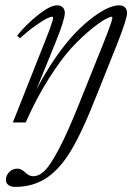

<svg xmlns="http://www.w3.org/2000/svg" viewBox="-20 -465 502 729"><path d="M28.8 0 152.8 -313Q181.6 -385.3 181.6 -397.5Q181.6 -401.4 177.2 -401.4Q171.4 -401.4 156.5 -394Q141.6 -386.7 113.8 -366.9Q85.9 -347.2 55.7 -319.8L44.9 -329.6Q80.6 -373.5 125.7 -409.2Q170.9 -444.8 196.8 -444.8Q210.4 -444.8 218.3 -437Q226.1 -429.2 226.1 -416Q226.1 -390.6 191.4 -305.2L118.7 -126Q154.8 -194.8 194.3 -251Q233.9 -307.1 268.3 -342.3Q302.7 -377.4 335.4 -401.4Q368.2 -425.3 391.8 -435.1Q415.5 -444.8 432.6 -444.8Q446.3 -444.8 454.3 -437Q462.4 -429.2 462.4 -416Q462.4 -393.1 425.3 -299.3L345.7 -100.1Q286.1 51.3 241.2 120.1Q199.2 185.1 150.1 214.8Q101.1 244.6 37.6 244.6Q21 244.6 11.7 237.3Q2.4 230 2.4 217.8Q2.4 201.7 14.6 188.5Q26.9 175.3 46.9 175.3Q60.1 175.3 76.2 189.9Q90.3 204.1 106 204.1Q128.4 204.1 150.1 182.6Q171.9 161.1 204.1 100.1Q236.3 39.1 280.3 -70.8L373.5 -302.7Q406.7 -386.7 406.7 -397.5Q406.7 -401.4 402.8 -401.4Q397.9 -401.4 379.2 -391.6Q360.4 -381.8 325 -353Q289.6 -324.2 251 -282.5Q212.4 -240.7 165 -166Q117.7 -91.3 77.6 0Z"/></svg>

Font: Elstob Light
Style: Italic
Weight: 300
Italic angle: -20°
Designer: Peter S. Baker
Version: Version 1.015